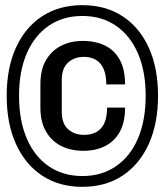

<svg xmlns="http://www.w3.org/2000/svg" viewBox="-20 -716 640 746"><path d="M304 -130Q256 -130 218.5 -148.5Q181 -167 159 -204.5Q137 -242 137 -297V-389Q137 -445 158.5 -482Q180 -519 217 -538Q254 -557 302 -557Q352 -557 389 -538.5Q426 -520 446 -482.5Q466 -445 466 -388H393Q393 -441 370.5 -468Q348 -495 306 -495Q269 -495 244.5 -473Q220 -451 220 -405V-282Q220 -236 244.5 -214Q269 -192 306 -192Q350 -192 373 -218Q396 -244 396 -298H466Q466 -241 445.5 -204Q425 -167 388.5 -148.5Q352 -130 304 -130ZM300 10Q210 10 144 -33.5Q78 -77 42 -156.5Q6 -236 6 -344Q6 -452 42 -531Q78 -610 144 -653Q210 -696 300 -696Q390 -696 456 -653Q522 -610 558 -531Q594 -452 594 -344Q594 -236 558 -156.5Q522 -77 456 -33.5Q390 10 300 10ZM300 -32Q375 -32 430.5 -70Q486 -108 516 -178Q546 -248 546 -344Q546 -439 516 -508.5Q486 -578 430.5 -616Q375 -654 300 -654Q225 -654 169.5 -616Q114 -578 84 -508.5Q54 -439 54 -344Q54 -248 84 -178Q114 -108 169.5 -70Q225 -32 300 -32Z"/></svg>

Font: Chivo Mono Medium
Style: Regular
Weight: 500
Monospace: yes
Designer: Hector Gatti
Foundry: Omnibus-Type
Version: Version 1.008